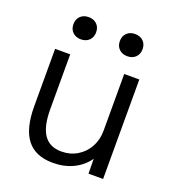

<svg xmlns="http://www.w3.org/2000/svg" viewBox="-133 -828 858 943"><g transform="rotate(20 296.0 -356.5)"><path d="M248.3 10Q156.8 10 112.4 -46.8Q68 -103.7 68 -220V-520H146.9V-233.6Q146.9 -143.6 176.9 -100.1Q207 -56.6 268.4 -56.6Q314.6 -56.6 351.1 -78.6Q387.6 -100.6 408.4 -138.3Q429.2 -176 429.2 -223.6V-520H508.1V0H431.7L430.9 -76.9H430.5Q400.9 -35.1 354 -12.5Q307.2 10 248.3 10ZM170.3 -607Q143.7 -607 127.3 -623Q111 -639 111 -665Q111 -691 127.3 -707Q143.7 -723 170.3 -723Q197 -723 213.4 -707Q229.7 -691 229.7 -665Q229.7 -639 213.4 -623Q197 -607 170.3 -607ZM413 -607Q386.3 -607 370 -623Q353.6 -639 353.6 -665Q353.6 -691 370 -707Q386.3 -723 413 -723Q439.7 -723 456 -707Q472.4 -691 472.4 -665Q472.4 -639 456 -623Q439.7 -607 413 -607Z"/></g></svg>

Font: M PLUS 2 Thin
Style: Regular
Weight: 100
Designer: Coji Morishita
Foundry: UNDERFOREST DESIGN
Version: Version 1.001